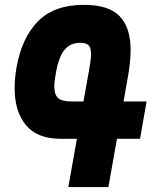

<svg xmlns="http://www.w3.org/2000/svg" viewBox="-20 -754 640 774"><path d="M290 -194.5H224Q130.5 -194.5 84.8 -249.2Q39 -304 39 -398.5Q39 -438 46.5 -481.5Q67.5 -601.5 133 -668Q198.5 -734.5 319 -734.5Q418.5 -734.5 462.5 -688.5Q506.5 -642.5 506.5 -552.5Q506.5 -507 496.5 -449.5L478 -345H571L544.5 -194.5H451.5L417 0H255.5ZM199 -404.5Q199 -372 214.5 -358.5Q230 -345 268 -345H316.5L340 -476.5Q347 -516 347 -536.5Q347 -562 337 -571.8Q327 -581.5 304 -581.5Q263.5 -581.5 240 -553Q216.5 -524.5 205 -458.5Q199 -426.5 199 -404.5Z"/></svg>

Font: JuliaMono Black
Style: Italic
Weight: 900
Italic angle: -9°
Monospace: yes
Designer: cormullion
Foundry: corm
Version: Version 0.057; ttfautohint (v1.8.4)